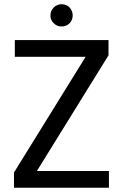

<svg xmlns="http://www.w3.org/2000/svg" viewBox="-20 -886 581 906"><path d="M492 -625C492 -625 492 -697 492 -697C492 -697 50 -697 50 -697C50 -697 50 -618 50 -618C50 -618 384 -618 384 -618C384 -618 46 -72 46 -72C46 -72 46 0 46 0C46 0 494 0 494 0C494 0 494 -79 494 -79C494 -79 154 -79 154 -79C154 -79 492 -625 492 -625ZM271 -761C271 -761 271 -761 271 -761C286 -761 298 -766 308 -776C318 -786 323 -798 323 -813C323 -813 323 -813 323 -813C323 -828 318 -840 308 -851C298 -861 286 -866 271 -866C271 -866 271 -866 271 -866C256 -866 244 -861 234 -851C223 -840 218 -828 218 -813C218 -813 218 -813 218 -813C218 -798 223 -786 234 -776C244 -766 256 -761 271 -761Z"/></svg>

Font: Girnar Poppins
Style: Regular
Weight: 500
Designer: Ninad Kale (Devanagari), Jonny Pinhorn (Latin)
Foundry: Indian Type Foundry
Version: ""